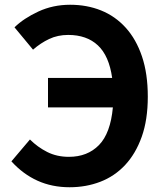

<svg xmlns="http://www.w3.org/2000/svg" viewBox="-20 -774 697 808"><path d="M41 -659Q80 -697 141.5 -725.5Q203 -754 275 -754Q346 -754 405.5 -730Q465 -706 509 -657.5Q553 -609 577.5 -536.5Q602 -464 602 -367Q602 -270 576.5 -198.5Q551 -127 506.5 -79.5Q462 -32 402 -9Q342 14 273 14Q199 14 138 -13.5Q77 -41 28 -95L106 -187Q138 -155 178.5 -134.5Q219 -114 270 -114Q348 -114 396.5 -163.5Q445 -213 455 -322H182V-446H452Q439 -539 392 -583Q345 -627 267 -627Q223 -627 187 -610Q151 -593 119 -565Z"/></svg>

Font: Kinto Sans
Style: Bold
Weight: 700
Designer: Authors: Ryoko NISHIZUKA  (kana & ideographs); Paul D. Hunt (Latin, Greek & Cyrillic); Wenlong ZHANG  (bopomofo); Sandol
Foundry: Adobe Systems Incorporated, ookami Inc.
Version: Version 0.001